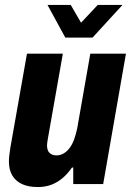

<svg xmlns="http://www.w3.org/2000/svg" viewBox="-20 -744 531 776"><path d="M133 12Q95 12 69 0Q43 -12 29.5 -35Q16 -58 16 -92Q16 -105 18 -119Q20 -133 22 -148L89 -527H234L173 -181Q172 -174 171 -168Q170 -162 170 -156Q170 -144 174 -135Q178 -126 187 -121Q196 -116 208 -116Q224 -116 237.5 -124Q251 -132 261.5 -146Q272 -160 279.5 -180.5Q287 -201 292 -225L345 -527H489L397 0H276V-67H271Q253 -41 232 -23.5Q211 -6 186.5 3Q162 12 133 12ZM475 -724 354 -592H244L172 -724H266L325 -622H279L375 -724Z"/></svg>

Font: Archivo Condensed ExtraBold
Style: Italic
Weight: 800
Width: 3
Italic angle: -10°
Designer: Hector Gatti
Foundry: Omnibus-Type
Version: Version 2.001